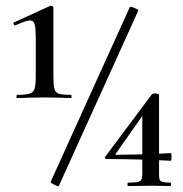

<svg xmlns="http://www.w3.org/2000/svg" viewBox="-20 -654 645 676"><path d="M40 -320Q72 -320 85 -324.5Q98 -329 102 -342.5Q106 -356 106 -389V-508Q106 -552 102.5 -567Q99 -582 85 -582Q72 -582 35 -565H33Q30 -565 28 -569.5Q26 -574 29 -575L158 -634H160Q163 -634 165.5 -631.5Q168 -629 168 -627V-389Q168 -355 171.5 -341.5Q175 -328 187.5 -324Q200 -320 230 -320Q232 -320 232 -314.5Q232 -309 230 -309Q205 -309 191 -310L138 -311L81 -310Q66 -309 40 -309Q38 -309 38 -314.5Q38 -320 40 -320ZM158 -13 437 -629Q439 -632 453.5 -626Q468 -620 467 -617L187 1Q186 4 171.5 -3.5Q157 -11 158 -13ZM581 -11Q582 -9 582 -5Q582 -1 581 1L514 0L430 1Q429 1 429 -5Q429 -11 430 -11Q454 -11 464 -13Q474 -15 477.5 -21Q481 -27 481 -41V-260L498 -270L387 -112Q384 -109 389 -109Q453 -109 543 -113L581 -115Q584 -115 584 -102Q584 -88 581 -88Q461 -94 355 -94Q352 -94 350 -97.5Q348 -101 351 -103L514 -321Q517 -325 526 -325Q531 -325 535.5 -323.5Q540 -322 540 -320V-41Q540 -27 542 -21.5Q544 -16 552.5 -13.5Q561 -11 581 -11Z"/></svg>

Font: Cormorant Infant SemiBold
Style: Regular
Weight: 600
Designer: Christian Thalmann (Catharsis Fonts)
Foundry: Catharsis Fonts
Version: Version 4.000